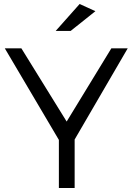

<svg xmlns="http://www.w3.org/2000/svg" viewBox="-20 -942 665 962"><path d="M354 0H275V-241L4 -700H87L314 -333L538 -700H620L354 -243ZM334 -787H259L379 -922L458 -886Z"/></svg>

Font: Kalaa
Style: Regular
Weight: 400
Version: Version 1.20 June 5, 2016